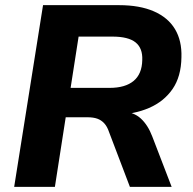

<svg xmlns="http://www.w3.org/2000/svg" viewBox="-20 -725 747 745"><path d="M35 0 147 -705H442Q522 -705 577 -681Q632 -657 659 -612Q686 -567 684 -503Q683 -428 649.5 -379.5Q616 -331 558 -306Q500 -281 427 -280V-292H454Q498 -291 526 -265.5Q554 -240 571 -195L646 0H484L403 -213Q396 -234 384.5 -246.5Q373 -259 357.5 -264.5Q342 -270 319 -270H235L193 0ZM254 -384H405Q466 -384 498.5 -411Q531 -438 532 -492Q534 -538 506 -560.5Q478 -583 416 -583H285Z"/></svg>

Font: Nunito Sans 11pt ExtraBold
Style: Italic
Weight: 800
Italic angle: -9°
Version: Version 3.101;gftools[0.9.27]